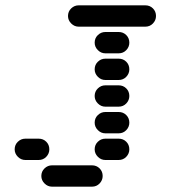

<svg xmlns="http://www.w3.org/2000/svg" viewBox="-20 -710 640 720"><path d="M135 -50Q135 -34 147 -22Q159 -10 175 -10H325Q342 -10 353.5 -22Q365 -34 365 -50Q365 -67 353.5 -78.5Q342 -90 325 -90H175Q159 -90 147 -78.5Q135 -67 135 -50ZM335 -150Q335 -134 347 -122Q359 -110 375 -110H425Q442 -110 453.5 -122Q465 -134 465 -150Q465 -167 453.5 -178.5Q442 -190 425 -190H375Q359 -190 347 -178.5Q335 -167 335 -150ZM35 -150Q35 -134 47 -122Q59 -110 75 -110H125Q142 -110 153.5 -122Q165 -134 165 -150Q165 -167 153.5 -178.5Q142 -190 125 -190H75Q59 -190 47 -178.5Q35 -167 35 -150ZM335 -250Q335 -234 347 -222Q359 -210 375 -210H425Q442 -210 453.5 -222Q465 -234 465 -250Q465 -267 453.5 -278.5Q442 -290 425 -290H375Q359 -290 347 -278.5Q335 -267 335 -250ZM335 -350Q335 -334 347 -322Q359 -310 375 -310H425Q442 -310 453.5 -322Q465 -334 465 -350Q465 -367 453.5 -378.5Q442 -390 425 -390H375Q359 -390 347 -378.5Q335 -367 335 -350ZM335 -450Q335 -434 347 -422Q359 -410 375 -410H425Q442 -410 453.5 -422Q465 -434 465 -450Q465 -467 453.5 -478.5Q442 -490 425 -490H375Q359 -490 347 -478.5Q335 -467 335 -450ZM335 -550Q335 -534 347 -522Q359 -510 375 -510H425Q442 -510 453.5 -522Q465 -534 465 -550Q465 -567 453.5 -578.5Q442 -590 425 -590H375Q359 -590 347 -578.5Q335 -567 335 -550ZM235 -650Q235 -634 247 -622Q259 -610 275 -610H525Q542 -610 553.5 -622Q565 -634 565 -650Q565 -667 553.5 -678.5Q542 -690 525 -690H275Q259 -690 247 -678.5Q235 -667 235 -650Z"/></svg>

Font: Matrix Sans Raster
Style: Regular
Weight: 400
Designer: Brad Neil
Version: Version 1.100